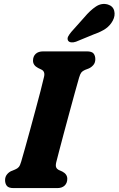

<svg xmlns="http://www.w3.org/2000/svg" viewBox="-20 -963 607 983"><path d="M267.5 -130.5Q264 -114 267.8 -105.8Q271.5 -97.5 281 -92.5L298.5 -85Q324.5 -71.5 324.5 -47.5Q324.5 -26 311 -13Q297.5 0 273 0H50Q24 0 15 -11.5Q6 -23 6 -40.5Q6 -58 15.8 -70Q25.5 -82 38.5 -87.5L57 -95Q69.5 -100 76.2 -108Q83 -116 88.5 -135.5Q96.5 -162.5 108.5 -205.5Q120.5 -248.5 134.5 -299.5Q148.5 -350.5 162.2 -401.8Q176 -453 187.5 -497Q199 -541 205.5 -570Q212 -597.5 191.5 -607L175 -615Q149 -628.5 149 -652.5Q149 -674 162.5 -687Q176 -700 201.5 -700H424Q450.5 -700 459.2 -688.8Q468 -677.5 468 -660Q468 -642 458 -630.2Q448 -618.5 434.5 -612.5L415 -605Q402.5 -599.5 396.5 -592Q390.5 -584.5 385 -566Q376 -535.5 363 -487.8Q350 -440 335 -385.2Q320 -330.5 306.2 -278.5Q292.5 -226.5 282 -186.8Q271.5 -147 267.5 -130.5ZM411 -873.5Q441.5 -910 471 -929.5Q500.5 -949 532 -940Q558.5 -932 564.8 -907.5Q571 -883 557.5 -857.5Q544 -832.5 521.8 -816.8Q499.5 -801 460 -787L369 -749.5Q356.5 -745 344.5 -746.2Q332.5 -747.5 328 -756Q323.5 -766 329.2 -776.8Q335 -787.5 344.5 -799Z"/></svg>

Font: Fraunces 72pt S100
Style: Bold Italic
Weight: 700
Italic angle: -16°
Version: Version 1.000; ttfautohint (v1.8.3)